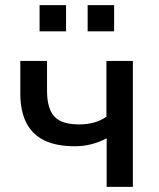

<svg xmlns="http://www.w3.org/2000/svg" viewBox="-20 -727 617 747"><path d="M395 0V-189Q367 -174 336 -166Q305 -158 271 -158Q199 -158 152 -181Q105 -204 82 -250Q59 -296 59 -364V-490H163V-372Q163 -328 175.5 -299Q188 -270 215 -256.5Q242 -243 287 -243Q319 -243 345 -250Q371 -257 394 -273V-490H497V0ZM321 -605V-707H424V-605ZM134 -605V-707H237V-605Z"/></svg>

Font: Nunito Sans 11pt SemiBold
Style: Regular
Weight: 600
Version: Version 3.101;gftools[0.9.27]